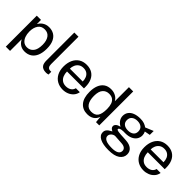

<svg xmlns="http://www.w3.org/2000/svg" viewBox="118 -1772 2971 2971"><g transform="rotate(45 1604.0 -286.0)"><path d="M76.5 161V-517H168.5L169.5 -427Q178.5 -443 192.8 -460.5Q207 -478 227.8 -493Q248.5 -508 276.2 -517.5Q304 -527 339.5 -527Q401.5 -527 448.8 -498.8Q496 -470.5 522.5 -412.5Q549 -354.5 549 -265.5Q549 -176.5 523.2 -115.2Q497.5 -54 449 -22Q400.5 10 332 10Q297.5 10 270.8 0.2Q244 -9.5 224.2 -25.2Q204.5 -41 191.2 -59Q178 -77 169.5 -93.5V161ZM314.5 -62Q378.5 -62 419 -110.8Q459.5 -159.5 459.5 -262.5Q459.5 -351 422.5 -403Q385.5 -455 314.5 -455Q242.5 -455 205.5 -401.8Q168.5 -348.5 168.5 -262.5Q168.5 -207 185 -161.5Q201.5 -116 234 -89Q266.5 -62 314.5 -62Z M802.5 6.5Q760.5 6.5 734.8 -5Q709 -16.5 695.2 -36Q681.5 -55.5 676.8 -80.8Q672 -106 672 -133V-743H763V-142Q763 -103 778.2 -83.5Q793.5 -64 821 -62L849 -61.5V-1.5Q837.5 2 825 4.2Q812.5 6.5 802.5 6.5Z M1168.5 10Q1096.5 10 1041.5 -21.5Q986.5 -53 955.5 -112Q924.5 -171 924.5 -253.5Q924.5 -335 952.5 -396.5Q980.5 -458 1033.8 -492.5Q1087 -527 1162 -527Q1235 -527 1285.5 -495.5Q1336 -464 1362.2 -406.8Q1388.5 -349.5 1388.5 -271V-237H1018Q1018 -188 1034.2 -148.2Q1050.5 -108.5 1083.5 -85Q1116.5 -61.5 1167 -61.5Q1216.5 -61.5 1252.2 -84.5Q1288 -107.5 1298 -151H1385Q1376 -98.5 1343.2 -62.5Q1310.5 -26.5 1264.8 -8.2Q1219 10 1168.5 10ZM1018.5 -299.5H1299.5Q1299.5 -344 1284.5 -379.8Q1269.5 -415.5 1238.8 -436.2Q1208 -457 1161.5 -457Q1113 -457 1081 -433.8Q1049 -410.5 1033.5 -374.2Q1018 -338 1018.5 -299.5Z M1705 10Q1604 10 1545.2 -59Q1486.5 -128 1486.5 -260.5Q1486.5 -341 1510 -401Q1533.5 -461 1580.5 -494Q1627.5 -527 1697.5 -527Q1735 -527 1763.5 -517.5Q1792 -508 1813 -493.5Q1834 -479 1847.2 -463.5Q1860.5 -448 1867 -435V-743H1960.5V0H1889.5L1879.5 -106Q1874.5 -91 1863.5 -71.2Q1852.5 -51.5 1832.8 -32.8Q1813 -14 1781.5 -2Q1750 10 1705 10ZM1721.5 -61Q1799.5 -61 1833.2 -108.8Q1867 -156.5 1867 -265Q1866.5 -325.5 1852 -368Q1837.5 -410.5 1806.2 -432.8Q1775 -455 1723 -455Q1659.5 -455 1619.5 -409.5Q1579.5 -364 1579.5 -265Q1579.5 -168 1615.5 -114.5Q1651.5 -61 1721.5 -61Z M2330 171Q2208.5 171 2140.5 135.8Q2072.5 100.5 2072.5 35Q2072.5 7 2085.5 -12.8Q2098.5 -32.5 2116.5 -45.5Q2134.5 -58.5 2150 -66.2Q2165.5 -74 2170.5 -77.5Q2161.5 -82.5 2149 -90Q2136.5 -97.5 2126.8 -110Q2117 -122.5 2117 -142.5Q2117 -167 2140 -187.5Q2163 -208 2208.5 -218Q2163 -241 2137.5 -279Q2112 -317 2112 -361.5Q2112 -411.5 2139 -448.5Q2166 -485.5 2216.5 -505.2Q2267 -525 2337 -525Q2387.5 -525 2421.8 -513.2Q2456 -501.5 2485.5 -480Q2493.5 -483.5 2511 -490.8Q2528.5 -498 2549.2 -506.5Q2570 -515 2588.2 -522.8Q2606.5 -530.5 2617.5 -534.5L2617 -449L2526.5 -432Q2534.5 -416 2539 -397Q2543.5 -378 2543.5 -361.5Q2543.5 -316 2519.8 -279Q2496 -242 2448 -220Q2400 -198 2328 -198Q2322 -198 2312.8 -198.2Q2303.5 -198.5 2297 -199Q2244 -197.5 2224.2 -187.2Q2204.5 -177 2204.5 -164.5Q2204.5 -150 2227 -144.5Q2249.5 -139 2303 -135Q2322.5 -134 2351.2 -132.5Q2380 -131 2415.5 -128.5Q2496.5 -123.5 2540.5 -87Q2584.5 -50.5 2584.5 11.5Q2584.5 82 2521.8 126.5Q2459 171 2330 171ZM2346.5 111.5Q2418 111.5 2456.2 90Q2494.5 68.5 2494.5 25Q2494.5 -6 2471 -25.8Q2447.5 -45.5 2400 -48.5L2255 -58Q2235.5 -59 2214.5 -48.2Q2193.5 -37.5 2179 -18.5Q2164.5 0.5 2164.5 24.5Q2164.5 65.5 2209 88.5Q2253.5 111.5 2346.5 111.5ZM2331 -257.5Q2386.5 -257.5 2420.8 -283.5Q2455 -309.5 2455 -360.5Q2455 -413 2420.8 -440.5Q2386.5 -468 2331 -468Q2274 -468 2239.2 -440.2Q2204.5 -412.5 2204.5 -360.5Q2204.5 -311.5 2237.8 -284.5Q2271 -257.5 2331 -257.5Z M2936 10Q2864 10 2809 -21.5Q2754 -53 2723 -112Q2692 -171 2692 -253.5Q2692 -335 2720 -396.5Q2748 -458 2801.2 -492.5Q2854.5 -527 2929.5 -527Q3002.5 -527 3053 -495.5Q3103.5 -464 3129.8 -406.8Q3156 -349.5 3156 -271V-237H2785.5Q2785.5 -188 2801.8 -148.2Q2818 -108.5 2851 -85Q2884 -61.5 2934.5 -61.5Q2984 -61.5 3019.8 -84.5Q3055.5 -107.5 3065.5 -151H3152.5Q3143.5 -98.5 3110.8 -62.5Q3078 -26.5 3032.2 -8.2Q2986.5 10 2936 10ZM2786 -299.5H3067Q3067 -344 3052 -379.8Q3037 -415.5 3006.2 -436.2Q2975.5 -457 2929 -457Q2880.5 -457 2848.5 -433.8Q2816.5 -410.5 2801 -374.2Q2785.5 -338 2786 -299.5Z"/></g></svg>

Font: Public Sans Thin
Style: Regular
Weight: 400
Version: Version 2.001